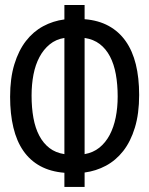

<svg xmlns="http://www.w3.org/2000/svg" viewBox="-20 -699 590 760"><path d="M314.9 41H234.9V-15.1Q180.2 -19.5 139.6 -41.5Q99.1 -63.5 72.5 -101.8Q45.9 -140.1 33 -194.1Q20 -248 20 -315.9Q20 -389.6 36.9 -444.6Q53.7 -499.5 82.8 -536.9Q111.8 -574.2 150.9 -595.2Q189.9 -616.2 234.9 -622.1V-679.2H314.9V-623Q369.6 -618.7 410.2 -596.4Q450.7 -574.2 477.5 -536.1Q504.4 -498 517.6 -444.6Q530.8 -391.1 530.8 -323.2Q530.8 -249 513.9 -193.8Q497.1 -138.7 467.8 -101.3Q438.5 -64 399.2 -43Q359.9 -22 314.9 -16.1ZM234.9 -548.8Q201.2 -543.5 176.8 -523.4Q152.3 -503.4 136.2 -473.1Q120.1 -442.9 112.5 -403.8Q105 -364.7 105 -320.8Q105 -272.5 112.3 -232.2Q119.6 -191.9 135.5 -161.9Q151.4 -131.8 175.8 -113Q200.2 -94.2 234.9 -88.9ZM314.9 -88.9Q348.6 -94.7 373.3 -114.5Q397.9 -134.3 414.1 -164.8Q430.2 -195.3 438 -234.1Q445.8 -272.9 445.8 -316.9Q445.8 -364.7 438.5 -405Q431.2 -445.3 415.3 -475.6Q399.4 -505.9 374.8 -524.7Q350.1 -543.5 314.9 -548.8ZM0 -638.2Z"/></svg>

Font: Code New Roman
Style: Regular
Weight: 400
Monospace: yes
Designer: Sam Radian
Foundry: Code New Roman
Version: Version 2.00 November 29, 2014